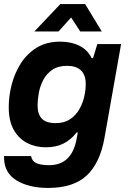

<svg xmlns="http://www.w3.org/2000/svg" viewBox="-21 -743 652 945"><path d="M216 182Q121 182 60.5 145Q0 108 -1 35V25H132Q136 50 158 60Q180 70 221 70Q276 70 310 38Q344 6 356 -59L362 -91H356Q329 -56 292.5 -37Q256 -18 204 -18Q154 -18 113 -39Q72 -60 47 -103.5Q22 -147 22 -216Q22 -270 36.5 -326.5Q51 -383 81.5 -431Q112 -479 160 -508.5Q208 -538 275 -538Q329 -538 369.5 -518Q410 -498 430 -457H437L458 -526H575L493 -63Q471 60 405.5 121Q340 182 216 182ZM253 -137Q295 -137 323.5 -156Q352 -175 369 -204.5Q386 -234 393.5 -267Q401 -300 401 -329Q401 -374 377.5 -396.5Q354 -419 310 -419Q265 -419 236.5 -399.5Q208 -380 192 -349.5Q176 -319 170 -285.5Q164 -252 164 -224Q164 -181 185 -159Q206 -137 253 -137ZM148 -588 276 -723H398L480 -588H374L329 -657L267 -588Z"/></svg>

Font: Archivo VF Beta
Style: Italic
Weight: 400
Italic angle: -10°
Designer: Hector Gatti
Foundry: Omnibus-Type
Version: Version 1.002